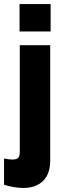

<svg xmlns="http://www.w3.org/2000/svg" viewBox="-45 -717 323 952"><path d="M-25 199V69Q0 74 15 74Q35.5 74 44.2 66.8Q53 59.5 53 36V-493H204V78Q204 146 168 180.5Q132 215 71 215Q49.5 215 23.8 210.8Q-2 206.5 -25 199ZM52 -697H206V-561H52Z"/></svg>

Font: HK Grotesk Black
Style: Regular
Weight: 900
Designer: Alfredo Marco Pradil
Foundry: Hanken Design Co.
Version: Version 3.001